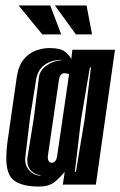

<svg xmlns="http://www.w3.org/2000/svg" viewBox="-20 -676 441 703"><path d="M122 7Q64 7 33.5 -13.5Q3 -34 3 -98Q3 -111 4 -124.5Q5 -138 7 -154L41 -391Q47 -434 66 -457.5Q85 -481 110.5 -490.5Q136 -500 161 -500Q201 -500 217.5 -487Q234 -474 241 -460L245 -494H401L331 0H210L217 -47Q201 -27 180.5 -10Q160 7 122 7ZM128 -33V-35Q112 -35 96 -49Q80 -63 80 -89Q80 -92 80 -95.5Q80 -99 81 -102L104 -245L122 -389Q124 -418 151 -436.5Q178 -455 205 -455V-457Q170 -457 144 -439Q118 -421 112 -383L90 -245L73 -103Q69 -72 87 -52.5Q105 -33 128 -33ZM254 -47H258L290 -240L313 -429H309L277 -240ZM169 -80Q177 -80 182.5 -86.5Q188 -93 190 -110L233 -405L228 -406Q225 -407 222 -407.5Q219 -408 216 -408Q208 -408 202.5 -401.5Q197 -395 195 -378L156 -110Q155 -106 155 -99Q155 -92 158 -87Q161 -80 169 -80ZM317 -550H258L181 -656H297ZM204 -550H135L48 -656H164Z"/></svg>

Font: Alumni Sans Inline One
Style: Italic
Weight: 400
Italic angle: -8°
Designer: Robert E. Leuschke
Foundry: Robert E. Leuschke
Version: Version 1.100; ttfautohint (v1.8.3)